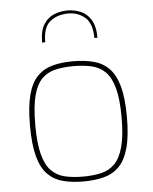

<svg xmlns="http://www.w3.org/2000/svg" viewBox="-54 -812 687 864"><g transform="rotate(-5 289.0 -380.5)"><path d="M288 6Q237 6 196.5 -4.5Q156 -15 127.5 -43.5Q99 -72 84.5 -126Q70 -180 70 -266Q70 -352 84.5 -405.5Q99 -459 127.5 -487.5Q156 -516 196.5 -526.5Q237 -537 288 -537Q339 -537 380 -526.5Q421 -516 449.5 -487.5Q478 -459 493 -405.5Q508 -352 508 -266Q508 -180 493 -126Q478 -72 449.5 -43.5Q421 -15 380 -4.5Q339 6 288 6ZM288 -16Q334 -16 370.5 -24.5Q407 -33 432 -58.5Q457 -84 470.5 -134Q484 -184 484 -266Q484 -349 470.5 -398.5Q457 -448 432 -473Q407 -498 370.5 -506.5Q334 -515 288 -515Q242 -515 206 -506.5Q170 -498 145 -473Q120 -448 107 -398.5Q94 -349 94 -266Q94 -184 107 -134Q120 -84 145 -58.5Q170 -33 206 -24.5Q242 -16 288 -16ZM283 -767Q313 -767 341.5 -755.5Q370 -744 388.5 -714.5Q407 -685 407 -633H393Q393 -699 360.5 -726.5Q328 -754 283 -753Q234 -752 202.5 -726Q171 -700 171 -633H157Q157 -687 176 -716Q195 -745 224 -756Q253 -767 283 -767Z"/></g></svg>

Font: Exo Thin Thin
Style: Regular
Weight: 250
Version: Version 2.000